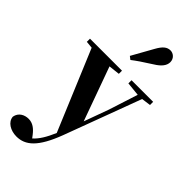

<svg xmlns="http://www.w3.org/2000/svg" viewBox="-352 -949 1294 1294"><g transform="rotate(45 295.5 -301.5)"><path d="M265 -654 287 -637C318 -661 351 -684 419 -727C467 -756 488 -786 488 -817C488 -852 460 -874 433 -874C400 -874 376 -853 350 -806C308 -730 287 -692 265 -654ZM389 -516 488 -506 421 -298 357 -122 218 -507 298 -516V-546H-7V-516L44 -511L284 62C255 129 228 174 193 205L177 184C152 152 123 128 83 128C44 128 5 148 -3 193C0 241 52 271 108 271C193 271 259 216 325 41L529 -507L595 -516V-546H389Z"/></g></svg>

Font: GenKiMin2 TW H
Style: Regular
Weight: 900
Version: Version 2.100;PS 2.1;hotconv 16.6.51;makeotf.lib2.5.65220 DE